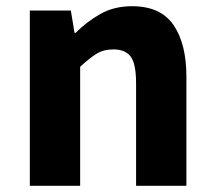

<svg xmlns="http://www.w3.org/2000/svg" viewBox="-20 -598 689 618"><path d="M76 0V-564H208L220 -492H223Q259 -528 303 -553Q347 -578 405 -578Q497 -578 538.5 -517.5Q580 -457 580 -351V0H418V-330Q418 -393 400.5 -416Q383 -439 345 -439Q313 -439 290 -424.5Q267 -410 238 -383V0Z"/></svg>

Font: Noto Sans SC Thin ExtraBold
Style: Regular
Weight: 800
Version: Version 2.004-H2;hotconv 1.0.118;makeotfexe 2.5.65603